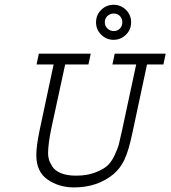

<svg xmlns="http://www.w3.org/2000/svg" viewBox="-20 -777 722 813"><path d="M144.5 -549.8H364.3L354.5 -503.9H255.9L196.3 -228.5Q183.6 -165 183.6 -127Q183.6 -115.2 187 -102.5Q190.4 -89.8 201.2 -72.3Q211.9 -54.7 237.8 -43.9Q263.7 -33.2 301.8 -33.2Q346.7 -33.2 379.9 -45.4Q413.1 -57.6 431.6 -72.8Q450.2 -87.9 464.4 -117.7Q478.5 -147.5 483.4 -166.5Q488.3 -185.5 496.1 -221.7L556.6 -503.9H456.1L465.8 -549.8H681.6L671.9 -503.9H602.5L541 -215.8Q524.4 -136.7 506.3 -99.6Q488.3 -62.5 460 -39.1Q391.6 16.6 293.9 16.6Q229.5 16.6 181.6 -16.6Q133.8 -49.8 133.8 -120.1Q133.8 -160.2 148.4 -228.5L207 -503.9H134.8ZM408.7 -735.4Q430.7 -756.8 460.9 -756.8Q491.2 -756.8 513.2 -735.4Q535.2 -713.9 535.2 -682.6Q535.2 -651.4 513.2 -629.9Q491.2 -608.4 460.9 -608.4Q430.7 -608.4 408.7 -629.9Q386.7 -651.4 386.7 -682.6Q386.7 -713.9 408.7 -735.4ZM423.8 -682.6Q423.8 -667 435.1 -656.2Q446.3 -645.5 461.9 -645.5Q477.5 -645.5 487.8 -656.2Q498 -667 498 -682.6Q498 -698.2 487.8 -709Q477.5 -719.7 461.9 -719.7Q446.3 -719.7 435.1 -709.5Q423.8 -699.2 423.8 -682.6Z"/></svg>

Font: Thabit-Oblique
Style: Oblique
Weight: 500
Designer: Regenerated by Nadim Shaikli
Foundry: MAK Alagha
Version: 0.01